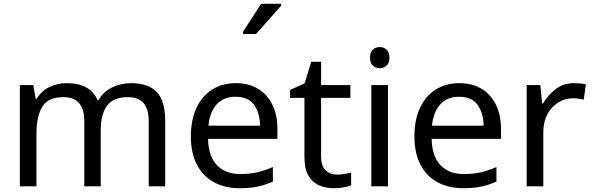

<svg xmlns="http://www.w3.org/2000/svg" viewBox="-20 -986 3135 1016"><path d="M673 -546Q764 -546 809 -499.5Q854 -453 854 -349V0H767V-345Q767 -472 658 -472Q580 -472 546.5 -427Q513 -382 513 -296V0H426V-345Q426 -472 316 -472Q235 -472 204 -422Q173 -372 173 -278V0H85V-536H156L169 -463H174Q199 -505 241.5 -525.5Q284 -546 332 -546Q458 -546 496 -456H501Q528 -502 574.5 -524Q621 -546 673 -546Z M1227 -546Q1296 -546 1345.5 -516Q1395 -486 1421.5 -431.5Q1448 -377 1448 -304V-251H1081Q1083 -160 1127.5 -112.5Q1172 -65 1252 -65Q1303 -65 1342.5 -74.5Q1382 -84 1424 -102V-25Q1383 -7 1343 1.5Q1303 10 1248 10Q1172 10 1113.5 -21Q1055 -52 1022.5 -113.5Q990 -175 990 -264Q990 -352 1019.5 -415Q1049 -478 1102.5 -512Q1156 -546 1227 -546ZM1226 -474Q1163 -474 1126.5 -433.5Q1090 -393 1083 -321H1356Q1355 -389 1324 -431.5Q1293 -474 1226 -474ZM1266 -806V-818L1362 -966H1468V-956L1335 -806Z M1763 -62Q1783 -62 1804 -65.5Q1825 -69 1838 -73V-6Q1824 1 1798 5.5Q1772 10 1748 10Q1706 10 1670.5 -4.5Q1635 -19 1613 -55Q1591 -91 1591 -156V-468H1515V-510L1592 -545L1627 -659H1679V-536H1834V-468H1679V-158Q1679 -109 1702.5 -85.5Q1726 -62 1763 -62Z M1990 -737Q2010 -737 2025.5 -723.5Q2041 -710 2041 -681Q2041 -653 2025.5 -639Q2010 -625 1990 -625Q1968 -625 1953 -639Q1938 -653 1938 -681Q1938 -710 1953 -723.5Q1968 -737 1990 -737ZM2033 -536V0H1945V-536Z M2410 -546Q2479 -546 2528.5 -516Q2578 -486 2604.5 -431.5Q2631 -377 2631 -304V-251H2264Q2266 -160 2310.5 -112.5Q2355 -65 2435 -65Q2486 -65 2525.5 -74.5Q2565 -84 2607 -102V-25Q2566 -7 2526 1.5Q2486 10 2431 10Q2355 10 2296.5 -21Q2238 -52 2205.5 -113.5Q2173 -175 2173 -264Q2173 -352 2202.5 -415Q2232 -478 2285.5 -512Q2339 -546 2410 -546ZM2409 -474Q2346 -474 2309.5 -433.5Q2273 -393 2266 -321H2539Q2538 -389 2507 -431.5Q2476 -474 2409 -474Z M3017 -546Q3032 -546 3049.5 -544.5Q3067 -543 3080 -540L3069 -459Q3056 -462 3040.5 -464Q3025 -466 3011 -466Q2970 -466 2934 -443.5Q2898 -421 2876.5 -380.5Q2855 -340 2855 -286V0H2767V-536H2839L2849 -438H2853Q2879 -482 2920 -514Q2961 -546 3017 -546Z"/></svg>

Font: Noto Sans Tifinagh Air
Style: Regular
Weight: 400
Designer: JamraPatel
Foundry: JamraPatel LLC
Version: Version 2.006; ttfautohint (v1.8.4.7-5d5b)